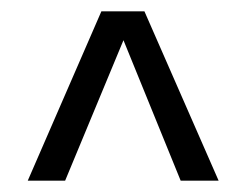

<svg xmlns="http://www.w3.org/2000/svg" viewBox="-20 -830 434 339"><path d="M29 -511 159 -810H235L366 -511H299L198 -759L95 -511Z"/></svg>

Font: Oswald Light
Style: Regular
Weight: 300
Designer: Vernon Adams
Foundry: Vernon Adams
Version: Version 4.103;gftools[0.9.33.dev8+g029e19f]